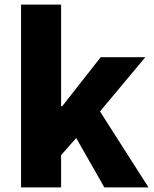

<svg xmlns="http://www.w3.org/2000/svg" viewBox="-20 -819 674 839"><path d="M72 0H247V-141L313 -216L436 0H629L417 -332L615 -569H420L252 -355H247V-799H72Z"/></svg>

Font: Noto Sans KR Black
Style: Regular
Weight: 900
Designer: Ryoko NISHIZUKA 西塚涼子 (kana, bopomofo & ideographs); Paul D. Hunt (Latin, Greek & Cyrillic); Sandoll Communications 산돌커뮤니
Foundry: Adobe
Version: Version 2.004;hotconv 1.0.118;makeotfexe 2.5.65603